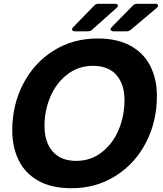

<svg xmlns="http://www.w3.org/2000/svg" viewBox="-20 -982 863 1018"><path d="M45 -291Q45 -426 103 -537.5Q161 -649 264 -713.5Q367 -778 498 -778Q603 -778 673.5 -738.5Q744 -699 778 -630Q812 -561 812 -473Q812 -338 754 -226Q696 -114 592.5 -49Q489 16 359 16Q253 16 182.5 -24Q112 -64 78.5 -133.5Q45 -203 45 -291ZM640 -451Q640 -536 597 -584.5Q554 -633 473 -633Q396 -633 337.5 -588Q279 -543 247.5 -470Q216 -397 216 -314Q216 -228 259.5 -178.5Q303 -129 384 -129Q461 -129 519.5 -174.5Q578 -220 609 -293.5Q640 -367 640 -451ZM377 -816Q370 -816 366 -819Q362 -822 362 -826Q362 -832 368 -838L480 -953Q489 -962 502 -962H590Q605 -962 605 -952Q605 -946 598 -940L468 -824Q460 -816 446 -816ZM582 -816Q575 -816 570.5 -819Q566 -822 566 -827Q566 -832 572 -838L685 -953Q694 -962 706 -962H803Q818 -962 818 -952Q818 -946 811 -940L673 -824Q665 -816 650 -816Z"/></svg>

Font: Open Sauce Two ExtraBold Italic
Style: Regular
Weight: 800
Italic angle: -10°
Designer: Alfredo Marco Pradil
Foundry: Creative Sauce Fz LLC
Version: Version 1.477